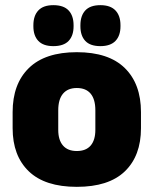

<svg xmlns="http://www.w3.org/2000/svg" viewBox="-20 -710 596 745"><path d="M278 15Q154.5 15 91.8 -45.2Q29 -105.5 29 -212.5V-275Q29 -384.5 92 -446Q155 -507.5 278 -507.5Q401.5 -507.5 464.2 -446Q527 -384.5 527 -275V-212.5Q527 -105.5 464.5 -45.2Q402 15 278 15ZM278 -124Q313.5 -124 331.8 -145.2Q350 -166.5 350 -206V-282Q350 -324.5 331.8 -346.5Q313.5 -368.5 278 -368.5Q243 -368.5 224.5 -346.5Q206 -324.5 206 -282V-206Q206 -166.5 224.5 -145.2Q243 -124 278 -124ZM187 -531Q148 -531 128.8 -551.2Q109.5 -571.5 109.5 -608V-612Q109.5 -649 128.8 -669.5Q148 -690 187 -690Q227 -690 246.2 -669.5Q265.5 -649 265.5 -612V-608Q265.5 -571.5 246.2 -551.2Q227 -531 187 -531ZM369.5 -531Q330 -531 311 -551.2Q292 -571.5 292 -608V-612Q292 -649 311 -669.5Q330 -690 369.5 -690Q408.5 -690 428 -669.5Q447.5 -649 447.5 -612V-608Q447.5 -571.5 428 -551.2Q408.5 -531 369.5 -531Z"/></svg>

Font: Anek Malayalam ExtraBold
Style: Regular
Weight: 800
Version: Version 1.003